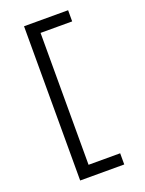

<svg xmlns="http://www.w3.org/2000/svg" viewBox="-176 -905 852 1130"><g transform="rotate(-20 250.0 -340.0)"><path d="M123 143V-823H399V-753H201V73H399V143Z"/></g></svg>

Font: Iosevka www.saffi
Style: Regular
Weight: 400
Monospace: yes
Designer: Belleve Invis
Foundry: Belleve Invis
Version: Version 22.0.2; ttfautohint (v1.8.3)